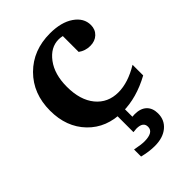

<svg xmlns="http://www.w3.org/2000/svg" viewBox="-216 -587 907 907"><g transform="rotate(-45 238.0 -133.5)"><path d="M35 -238Q35 -352 107.5 -424.5Q180 -497 293 -497Q368 -497 413 -466Q458 -435 458 -388Q458 -358 438 -339Q418 -320 386 -320Q353 -320 327 -339V-445Q312 -448 302 -448Q248 -448 209.5 -396.5Q171 -345 171 -262Q171 -173 213 -122Q255 -71 325 -71Q390 -71 464 -116V-45Q367 8 275 8Q167 8 101 -60.5Q35 -129 35 -238ZM186 172Q228 180 247 180Q309 180 309 143Q309 110 264 110Q258 110 242 112V0H290V57Q295 56 306 56Q345 56 366 76Q387 96 387 132Q387 176 354.5 203Q322 230 267 230Q230 230 186 219Z"/></g></svg>

Font: Khartiya
Style: Bold
Weight: 700
Version: Version 1.0.2